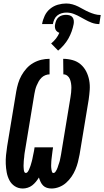

<svg xmlns="http://www.w3.org/2000/svg" viewBox="-20 -1072 597 1100"><path d="M275 8Q261 8 248.5 4Q236 0 227 -9Q218 -18 212.5 -30Q207 -42 203 -55Q195 -42 185.5 -30.5Q176 -19 164.5 -10Q153 -1 138.5 3.5Q124 8 111 8Q85 8 65 -5Q45 -18 34 -39Q23 -60 18.5 -84Q14 -108 13 -133Q12 -158 14.5 -183Q17 -208 21 -234L73 -548Q77 -571 84 -594.5Q91 -618 103 -639.5Q115 -661 132 -680Q149 -699 171 -711.5Q193 -724 216.5 -729.5Q240 -735 264 -735V-646Q252 -646 239.5 -641Q227 -636 217.5 -626.5Q208 -617 201.5 -605.5Q195 -594 190 -582Q185 -570 182 -558Q179 -546 177 -534L125 -219Q124 -213 123 -207Q122 -201 121 -195Q120 -189 119.5 -183Q119 -177 118.5 -171Q118 -165 117 -159Q116 -153 116 -146.5Q116 -140 115.5 -134Q115 -128 115 -122Q115 -116 115.5 -110.5Q116 -105 116.5 -99Q117 -93 119.5 -87Q122 -81 128 -81Q134 -81 138.5 -87Q143 -93 145.5 -99Q148 -105 150.5 -111Q153 -117 155 -123Q157 -129 158.5 -135Q160 -141 162 -147Q164 -153 165 -159Q166 -165 167.5 -171.5Q169 -178 170 -184Q171 -190 172.5 -196Q174 -202 175 -208Q176 -214 177 -221L178 -228H284L283 -221Q282 -214 281 -208Q280 -202 279.5 -196Q279 -190 278 -184Q277 -178 276.5 -171.5Q276 -165 275 -159Q274 -153 274 -147Q274 -141 273.5 -135Q273 -129 273 -123Q273 -117 273.5 -111Q274 -105 275 -99Q276 -93 278 -87Q280 -81 286 -81Q293 -81 297.5 -87.5Q302 -94 305 -100Q308 -106 310 -112Q312 -118 314 -124.5Q316 -131 318.5 -137.5Q321 -144 322.5 -150.5Q324 -157 325 -163Q326 -169 327.5 -175.5Q329 -182 330 -188.5Q331 -195 332 -201L384 -516Q386 -529 387.5 -542.5Q389 -556 389 -569Q389 -582 387 -594.5Q385 -607 380.5 -618.5Q376 -630 366 -638Q356 -646 343 -646L342 -735Q370 -735 396.5 -727.5Q423 -720 442.5 -703Q462 -686 474 -662.5Q486 -639 491 -612Q496 -585 494 -557Q492 -529 488 -501L436 -187Q432 -165 426.5 -143.5Q421 -122 412 -100.5Q403 -79 389.5 -59.5Q376 -40 358.5 -24.5Q341 -9 319 -0.5Q297 8 275 8ZM221 -934Q225 -958 236 -981.5Q247 -1005 267 -1021.5Q287 -1038 311.5 -1045Q336 -1052 359 -1052Q378 -1052 395.5 -1047Q413 -1042 428 -1034.5Q443 -1027 458 -1018.5Q473 -1010 489 -1003Q505 -996 522 -991Q539 -986 557 -986L549 -934Q526 -934 505 -942Q484 -950 465 -961L443 -973Q424 -984 403.5 -992Q383 -1000 360 -1000Q347 -1000 333 -996Q319 -992 308 -983Q297 -974 291 -960.5Q285 -947 283 -934ZM313 -782 273 -823Q289 -836 301 -851.5Q313 -867 320 -884Q314 -886 307.5 -891Q301 -896 298 -903Q295 -910 294.5 -918Q294 -926 296 -934Q298 -945 302.5 -955.5Q307 -966 316 -973.5Q325 -981 336 -984Q347 -987 358 -987Q369 -987 379 -984Q389 -981 395 -973.5Q401 -966 402.5 -955.5Q404 -945 402 -934Q398 -913 390.5 -892Q383 -871 372 -851.5Q361 -832 346 -814.5Q331 -797 313 -782Z"/></svg>

Font: Iosevka Curly Slab Extrabold
Style: Italic
Weight: 800
Italic angle: -9°
Monospace: yes
Designer: Belleve Invis
Foundry: Belleve Invis
Version: Version 22.1.2; ttfautohint (v1.8.4)